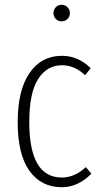

<svg xmlns="http://www.w3.org/2000/svg" viewBox="-20 -763 418 794"><path d="M269 -709Q269 -694.3 259.3 -684.6Q249.5 -674.8 234.9 -674.8Q220.2 -674.8 210.7 -684.6Q201.2 -694.3 201.2 -709Q201.2 -723.1 210.7 -733.2Q220.2 -743.2 234.9 -743.2Q249.5 -743.2 259.3 -732.9Q269 -722.7 269 -709ZM235.8 -532.2Q303.7 -532.2 355 -481L332 -452.1Q288.1 -493.2 236.8 -493.2Q173.8 -493.2 137.5 -436Q101.1 -378.9 101.1 -257.8Q101.1 -28.8 235.8 -28.8Q288.6 -28.8 335 -71.8L357.9 -44.9Q303.2 11.2 235.8 11.2Q150.4 11.2 101.8 -56.4Q53.2 -124 53.2 -257.8Q53.2 -390.6 102.3 -461.4Q151.4 -532.2 235.8 -532.2Z"/></svg>

Font: Fira Sans Compressed ExtraLight
Style: Regular
Weight: 250
Width: 1
Designer: Carrois Corporate & Edenspiekermann AG
Foundry: Carrois Corporate GbR & Edenspiekermann AG
Version: Version 4.203;PS 004.203;hotconv 1.0.88;makeotf.lib2.5.64775